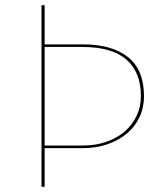

<svg xmlns="http://www.w3.org/2000/svg" viewBox="-20 -720 619 740"><path d="M152 -149V0H140V-700H152V-549H298Q412.5 -549 473.8 -499.5Q535 -450 535 -349Q535 -305.5 517.8 -268.8Q500.5 -232 469 -205.5Q437.5 -179 394 -164Q350.5 -149 298 -149ZM152 -159H298Q349.5 -159 391 -173.8Q432.5 -188.5 461.8 -214.2Q491 -240 507 -274.5Q523 -309 523 -349Q523 -442.5 466.8 -490.8Q410.5 -539 298 -539H152Z"/></svg>

Font: Lato TR Hairline
Style: Regular
Weight: 250
Designer: Lukasz Dziedzic
Foundry: Lukasz Dziedzic
Version: Version 1.104 2013